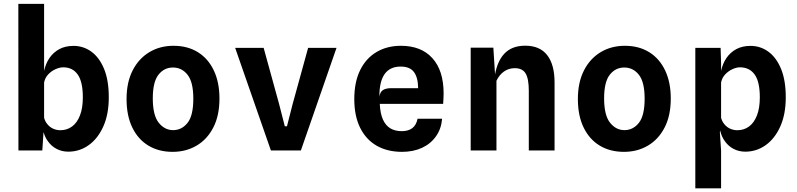

<svg xmlns="http://www.w3.org/2000/svg" viewBox="-20 -800 4240 1021"><path d="M343.5 6.5Q309.5 6.5 281.8 -7.8Q254 -22 235.5 -48Q219.5 -69 212 -96.5L211 -91.5L205 0H78L77.5 -779.5H214.5V-423Q223 -462 243 -491.5Q263.5 -521.5 295.5 -538.8Q327.5 -556 371 -556Q424 -556 466.5 -524.8Q509 -493.5 533.8 -432.8Q558.5 -372 558.5 -282.5Q558.5 -192.5 529.5 -127.8Q500.5 -63 451.8 -28.2Q403 6.5 343.5 6.5ZM214.5 -173.5Q220 -153.5 232 -139.5Q245 -123.5 263 -115.5Q281 -107.5 301 -107.5Q336 -107.5 363 -127.2Q390 -147 405.2 -186Q420.5 -225 420.5 -282.5Q420.5 -365.5 393.2 -403.8Q366 -442 316.5 -442Q297.5 -442 275.5 -432.2Q253.5 -422.5 236.5 -404.5Q219.5 -386.5 214.5 -361.5Z M898 7.5Q824 7.5 769 -25.8Q714 -59 683.5 -122Q653 -185 653 -273.5Q653 -362 685.2 -425.2Q717.5 -488.5 774 -522.5Q830.5 -556.5 902.5 -556.5Q978 -556.5 1032.8 -522.2Q1087.5 -488 1117.2 -425Q1147 -362 1147 -276Q1147 -185 1114.2 -121.8Q1081.5 -58.5 1025.2 -25.5Q969 7.5 898 7.5ZM900.5 -108Q946.5 -108 977.2 -146.5Q1008 -185 1008 -275.5Q1008 -363.5 977.5 -402.2Q947 -441 899.5 -441Q853 -441 822.8 -402.8Q792.5 -364.5 792.5 -277Q792.5 -187 824 -147.5Q855.5 -108 900.5 -108Z M1420.5 0 1230.5 -545.5H1382L1464 -247.5L1494.5 -128.5H1506L1536.5 -248L1618.5 -545.5H1769.5L1580 0Z M2118 7.5Q2040 7.5 1983 -25.2Q1926 -58 1895 -120.8Q1864 -183.5 1864 -273Q1864 -364.5 1895.5 -427.8Q1927 -491 1983 -523.8Q2039 -556.5 2112 -556.5Q2220 -556.5 2279.5 -490.5Q2339 -424.5 2339 -303Q2339 -288 2338.2 -275.5Q2337.5 -263 2336.5 -247.5H1999.5Q2002 -196 2016.5 -164Q2031 -132 2056.2 -117.2Q2081.5 -102.5 2116.5 -102.5Q2150.5 -102.5 2172 -118.2Q2193.5 -134 2200.5 -168.5H2331Q2326.5 -114.5 2298.2 -74.8Q2270 -35 2223.8 -13.8Q2177.5 7.5 2118 7.5ZM1997.5 -286Q2001.5 -312 2017.2 -321.5Q2033 -331 2058.5 -331H2203.5Q2203 -388 2181.2 -417Q2159.5 -446 2110.5 -446Q2053.5 -446 2025.2 -406Q1997 -366 1997.5 -286Z M2483 0V-546.5H2603.5L2612.5 -404.5Q2625.5 -475 2660.5 -513Q2700.5 -557 2773 -557Q2851 -557 2890 -506.5Q2929 -456 2929 -361.5V0H2792V-317.5Q2792 -381.5 2775 -409.5Q2758 -437.5 2717.5 -437.5Q2685 -437.5 2659.8 -419.5Q2634.5 -401.5 2620 -370.5V0Z M3298 7.5Q3224 7.5 3169 -25.8Q3114 -59 3083.5 -122Q3053 -185 3053 -273.5Q3053 -362 3085.2 -425.2Q3117.5 -488.5 3174 -522.5Q3230.5 -556.5 3302.5 -556.5Q3378 -556.5 3432.8 -522.2Q3487.5 -488 3517.2 -425Q3547 -362 3547 -276Q3547 -185 3514.2 -121.8Q3481.5 -58.5 3425.2 -25.5Q3369 7.5 3298 7.5ZM3300.5 -108Q3346.5 -108 3377.2 -146.5Q3408 -185 3408 -275.5Q3408 -363.5 3377.5 -402.2Q3347 -441 3299.5 -441Q3253 -441 3222.8 -402.8Q3192.5 -364.5 3192.5 -277Q3192.5 -187 3224 -147.5Q3255.5 -108 3300.5 -108Z M3677.5 201.5V-545.5H3812L3814.5 -464.5V-423Q3823 -462 3843 -491.5Q3863.5 -521.5 3895.5 -538.8Q3927.5 -556 3971 -556Q4024 -556 4066.5 -524.8Q4109 -493.5 4133.8 -432.8Q4158.5 -372 4158.5 -282.5Q4158.5 -192.5 4129.5 -127.8Q4100.5 -63 4051.8 -28.2Q4003 6.5 3943.5 6.5Q3909.5 6.5 3881.8 -7.8Q3854 -22 3835.5 -48Q3817 -72.5 3809.5 -106L3808 -97L3814.5 0.5V201.5ZM3814.5 -361.5V-173.5Q3820 -153.5 3832 -139.5Q3845 -123.5 3863 -115.5Q3881 -107.5 3901 -107.5Q3936 -107.5 3963 -127.2Q3990 -147 4005.2 -186Q4020.5 -225 4020.5 -282.5Q4020.5 -365.5 3993 -403.8Q3965.5 -442 3914.5 -442Q3896.5 -442 3875 -432.2Q3853.5 -422.5 3836.5 -404.5Q3819.5 -386.5 3814.5 -361.5Z"/></svg>

Font: Spline Sans Mono SemiBold
Style: Regular
Weight: 600
Monospace: yes
Version: Version 1.004